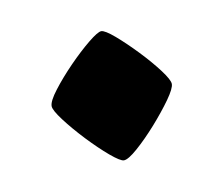

<svg xmlns="http://www.w3.org/2000/svg" viewBox="-38 -402 317 273"><g transform="rotate(-10 121.0 -265.5)"><path d="M122.1 -358.9Q127.4 -358.9 141.1 -347.2Q154.8 -335.4 170.4 -319.1Q186 -302.7 197 -288.1Q208 -273.4 208 -267.6Q208 -261.2 197.3 -246.1Q186.5 -231 171.4 -213.9Q156.2 -196.8 142.3 -184.6Q128.4 -172.4 122.1 -172.4Q117.2 -172.4 103 -184.3Q88.9 -196.3 73 -213.1Q57.1 -230 45.7 -245.1Q34.2 -260.3 34.2 -266.1Q34.2 -273.4 45.7 -288.3Q57.1 -303.2 73 -319.6Q88.9 -335.9 103 -347.4Q117.2 -358.9 122.1 -358.9Z"/></g></svg>

Font: Lateef ExtraBold
Style: Regular
Weight: 800
Designer: SIL International
Foundry: SIL International
Version: Version 4.200